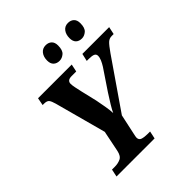

<svg xmlns="http://www.w3.org/2000/svg" viewBox="-244 -1079 1237 1237"><g transform="rotate(-45 374.0 -460.5)"><path d="M101 0 112 -52H137Q167 -52 190.5 -63Q214 -74 222 -114L251 -257L156 -609Q148 -638 138.5 -650Q129 -662 102 -662H90L100 -714H407L396 -662H354Q314 -662 314 -631Q314 -618 318.5 -595.5Q323 -573 329 -547L355 -437Q361 -406 367.5 -369.5Q374 -333 375 -304Q384 -324 402.5 -354.5Q421 -385 445 -422L539 -562Q551 -581 559 -599.5Q567 -618 567 -634Q567 -649 554 -655.5Q541 -662 510 -662H492L504 -714H748L737 -662H719Q697 -662 681 -647Q665 -632 635 -589L404 -254L374 -115Q369 -93 369 -86Q369 -64 388.5 -58Q408 -52 437 -52H459L448 0ZM573 -786Q547 -786 532 -800.5Q517 -815 517 -844Q517 -878 533.5 -899.5Q550 -921 579 -921Q604 -921 619.5 -906.5Q635 -892 635 -863Q635 -820 615 -803Q595 -786 573 -786ZM369 -786Q344 -786 328.5 -800.5Q313 -815 313 -844Q313 -878 330 -899.5Q347 -921 376 -921Q401 -921 416.5 -906.5Q432 -892 432 -863Q432 -820 412 -803Q392 -786 369 -786Z"/></g></svg>

Font: Noto Serif SemiCondensed
Style: Bold Italic
Weight: 700
Width: 4
Italic angle: -12°
Designer: Monotype Design Team
Foundry: Monotype Imaging Inc.
Version: Version 2.014